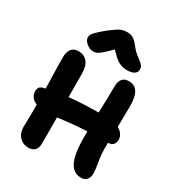

<svg xmlns="http://www.w3.org/2000/svg" viewBox="-227 -1121 1173 1273"><g transform="rotate(30 359.5 -484.0)"><path d="M587 10Q546 10 520 -16.5Q494 -43 482 -97.5Q470 -152 470 -237Q470 -331 472 -403Q474 -475 475.5 -529.5Q477 -584 477 -624Q477 -663 493.5 -683.5Q510 -704 545 -704Q588 -704 610 -669.5Q632 -635 632 -566Q632 -511 630.5 -450.5Q629 -390 627.5 -333.5Q626 -277 626 -233Q627 -193 631 -164.5Q635 -136 639.5 -111.5Q644 -87 645 -58Q646 -27 630 -8.5Q614 10 587 10ZM185 12Q143 12 114.5 -18Q86 -48 89 -110Q91 -155 91 -210.5Q91 -266 90 -325.5Q89 -385 87.5 -441.5Q86 -498 85 -545.5Q84 -593 84 -624Q84 -662 101 -685.5Q118 -709 156 -709Q197 -709 222.5 -679.5Q248 -650 248 -586Q248 -511 248.5 -437.5Q249 -364 249.5 -295.5Q250 -227 250 -167Q250 -107 250 -58Q250 -23 233 -5.5Q216 12 185 12ZM178 -251Q124 -251 93 -263Q62 -275 49.5 -294.5Q37 -314 37 -336Q37 -352 43.5 -363.5Q50 -375 71 -381Q147 -400 224.5 -409.5Q302 -419 380 -421.5Q458 -424 536 -424Q582 -424 613.5 -411.5Q645 -399 661.5 -378.5Q678 -358 678 -333Q678 -310 665.5 -295.5Q653 -281 630 -281Q523 -281 447.5 -276.5Q372 -272 321 -266Q270 -260 236 -255.5Q202 -251 178 -251ZM237 -756Q218 -756 200.5 -766Q183 -776 172 -790.5Q161 -805 161 -820Q161 -831 166 -841Q171 -851 189.5 -869.5Q208 -888 248 -921Q278 -943 296.5 -956Q315 -969 332.5 -974.5Q350 -980 374 -980Q399 -980 418.5 -968Q438 -956 457 -931Q479 -902 499 -885.5Q519 -869 534 -858Q549 -847 558 -836Q567 -825 567 -806Q567 -784 547.5 -772Q528 -760 493 -760Q469 -760 444.5 -769Q420 -778 392.5 -803Q365 -828 328 -873L390 -872Q349 -831 323.5 -807Q298 -783 283 -772Q268 -761 258 -758.5Q248 -756 237 -756Z"/></g></svg>

Font: Shantell Sans
Style: Bold
Weight: 700
Designer: Stephen Nixon, Anya Danilova, Shantell Martin
Foundry: Arrow Type
Version: Version 1.011;[c5ecc13dd]